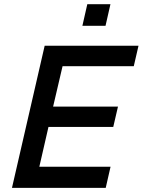

<svg xmlns="http://www.w3.org/2000/svg" viewBox="-20 -912 692 932"><path d="M38.1 0 196.8 -689.9H652.3L629.4 -590.8H283.7L237.8 -394.5H552.7L529.8 -295.9H215.3L170.9 -102.5H516.6L493.2 0ZM379.9 -786.6 403.8 -891.6H516.1L492.2 -786.6Z"/></svg>

Font: Acari Sans SemiBold
Style: Italic
Weight: 600
Italic angle: -13°
Designer: Alfredo Marco Pradil and Stefan Peev
Foundry: Hanken Design Co.
Version: Version 1.045;January 11, 2019;FontCreator 11.5.0.2425 64-bi